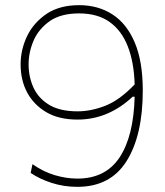

<svg xmlns="http://www.w3.org/2000/svg" viewBox="-20 -716 639 745"><path d="M280 9Q228 9 180.8 -6.2Q133.5 -21.5 99 -45L106 -79Q148 -49.5 193 -36.2Q238 -23 280 -23Q389.5 -23 444 -105.2Q498.5 -187.5 502.5 -340.5L495 -341Q400 -252 281 -252Q208 -252 159.5 -280.8Q111 -309.5 85.5 -357Q60 -404.5 60 -466Q60 -523 85 -575.5Q110 -628 162.5 -663.5Q213 -696 287 -696Q361 -696 416.8 -659.8Q472.5 -623.5 503.2 -550.2Q534 -477 534 -365Q534 -191 471.2 -91Q408.5 9 280 9ZM281 -284Q333.5 -284 389 -305.8Q444.5 -327.5 502.5 -388.5Q500 -474 476 -535.8Q452 -597.5 405.2 -630.8Q358.5 -664 287 -664Q218 -664 175 -635.5Q130 -604 110.5 -558.8Q91 -513.5 91 -466Q91 -417.5 110 -376Q129 -334.5 170.8 -309.2Q212.5 -284 281 -284Z"/></svg>

Font: Heraclito Thin
Style: Regular
Weight: 100
Designer: Kostas Bartsokas (font) & Cristiano Sobral (main changes)
Foundry: Kostas Bartsokas (font) & Cristiano Sobral (main changes)
Version: Version 1.00;July 8, 2020;FontCreator 13.0.0.2655 64-bit